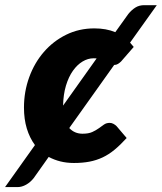

<svg xmlns="http://www.w3.org/2000/svg" viewBox="-80 -638 642 761"><path d="M58.5 -63Q37.5 -91.5 26.2 -128.8Q15 -166 15 -211.5Q15 -275 35.8 -332Q56.5 -389 93.8 -432Q131 -475 182 -500.2Q233 -525.5 294 -525.5Q341 -525.5 377 -510.5L428.5 -582.5Q441.5 -598.5 456.5 -608Q471.5 -617.5 491.5 -617.5H541.5L435.5 -469L450 -452L400 -394.5Q394.5 -389 387.8 -384.8Q381 -380.5 372.5 -380.5L194.5 -130.5Q215.5 -108 247 -108Q271 -108 285.8 -114.8Q300.5 -121.5 311.5 -129.5Q322.5 -137.5 332 -144.2Q341.5 -151 355 -151Q362.5 -151 369.5 -147.2Q376.5 -143.5 382 -138L422 -91Q397 -63.5 374 -44.5Q351 -25.5 326.5 -14Q302 -2.5 274.2 2.8Q246.5 8 213 8Q184.5 8 159.5 1.8Q134.5 -4.5 113 -16L53.5 68Q40.5 84.5 23.5 94Q6.5 103.5 -10 103.5H-60ZM291 -407Q268.5 -407 247.2 -394.2Q226 -381.5 209 -357.5Q192 -333.5 181.5 -298.8Q171 -264 170 -219.5L303 -406.5Q300 -406.5 297 -406.8Q294 -407 291 -407Z"/></svg>

Font: Lato Black
Style: Italic
Weight: 900
Italic angle: -7°
Designer: Lukasz Dziedzic
Foundry: tyPoland Lukasz Dziedzic
Version: Version 2.007; 2014-02-27